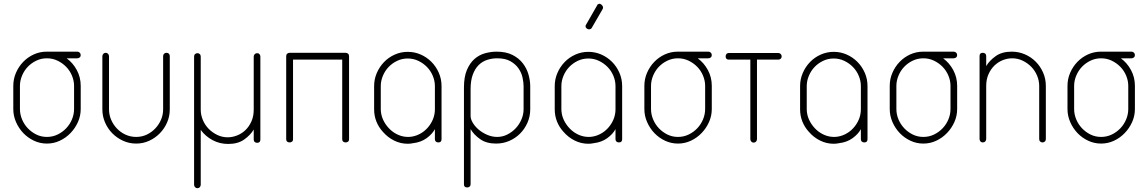

<svg xmlns="http://www.w3.org/2000/svg" viewBox="-20 -750 6046 1011"><path d="M331 -443Q364 -419 384.5 -381Q405 -343 405 -298V-176Q405 -140 390.5 -107.5Q376 -75 351.5 -49.5Q327 -24 295 -9Q263 6 227 6Q191 6 159 -9Q127 -24 103 -49Q79 -74 64.5 -107Q50 -140 50 -176V-298Q50 -334 64 -366.5Q78 -399 102 -424Q126 -449 158 -463.5Q190 -478 226 -478H387Q394 -478 399.5 -473Q405 -468 405 -460Q405 -452 399.5 -447.5Q394 -443 387 -443ZM370 -298Q370 -325 359 -351.5Q348 -378 328.5 -398Q309 -418 283 -430.5Q257 -443 227 -443Q197 -443 171 -430.5Q145 -418 126 -398Q107 -378 96 -351.5Q85 -325 85 -298V-176Q85 -148 96 -121.5Q107 -95 126.5 -74.5Q146 -54 171.5 -41.5Q197 -29 227 -29Q257 -29 283 -41.5Q309 -54 328.5 -74.5Q348 -95 359 -121.5Q370 -148 370 -176Z M697 6Q660 6 627.5 -9Q595 -24 571 -48.5Q547 -73 533 -105.5Q519 -138 519 -174V-454Q519 -461 524 -466.5Q529 -472 537 -472Q544 -472 549 -466.5Q554 -461 554 -454V-174Q554 -146 565 -120Q576 -94 595.5 -73.5Q615 -53 641 -41Q667 -29 697 -29Q727 -29 752.5 -41Q778 -53 797.5 -73.5Q817 -94 828 -120Q839 -146 839 -174V-455Q839 -462 844 -467Q849 -472 857 -472Q865 -472 869.5 -467Q874 -462 874 -455V-174Q874 -138 860 -105.5Q846 -73 821.5 -48Q797 -23 765 -8.5Q733 6 697 6Z M1334 -470Q1342 -470 1346.5 -464.5Q1351 -459 1351 -452V-15Q1351 2 1334 2Q1326 2 1321 -2.5Q1316 -7 1316 -15V-68Q1299 -39 1266 -15.5Q1233 8 1182 8Q1137 8 1099.5 -12Q1062 -32 1037 -66V223Q1037 230 1032 235.5Q1027 241 1019 241Q1012 241 1007 235.5Q1002 230 1002 223V-172V-214V-452Q1002 -461 1007.5 -465.5Q1013 -470 1020 -470Q1026 -470 1031.5 -465.5Q1037 -461 1037 -452V-214V-172Q1037 -145 1048 -118.5Q1059 -92 1078.5 -72Q1098 -52 1124 -39.5Q1150 -27 1179 -27Q1204 -27 1229 -37Q1254 -47 1273 -65.5Q1292 -84 1304 -111Q1316 -138 1316 -172V-452Q1316 -459 1321 -464.5Q1326 -470 1334 -470Z M1800 -472Q1807 -472 1812.5 -467.5Q1818 -463 1818 -454V-17Q1818 -8 1812.5 -4Q1807 0 1800 0Q1793 0 1787.5 -4Q1782 -8 1782 -17V-436H1523V-17Q1523 -8 1517.5 -4Q1512 0 1505 0Q1498 0 1492.5 -4Q1487 -8 1487 -17V-454Q1487 -463 1492.5 -467.5Q1498 -472 1505 -472Z M2127 -477Q2163 -477 2195 -463Q2227 -449 2251.5 -424.5Q2276 -400 2290.5 -367Q2305 -334 2305 -297V-294V-175V-17Q2305 0 2288 0Q2280 0 2275 -4.5Q2270 -9 2270 -17V-70Q2256 -44 2226.5 -22.5Q2197 -1 2155 4Q2141 7 2127 7Q2089 7 2055 -10Q2021 -27 1996 -56Q1974 -80 1962 -110Q1950 -140 1950 -174V-175V-294V-297Q1950 -333 1964 -365.5Q1978 -398 2002 -423Q2026 -448 2058.5 -462.5Q2091 -477 2127 -477ZM1985 -294V-175Q1985 -170 1985.5 -164.5Q1986 -159 1987 -153Q1991 -129 2004 -106.5Q2017 -84 2036 -66.5Q2055 -49 2079 -39Q2103 -29 2129 -29Q2151 -29 2173 -37Q2216 -53 2243 -91.5Q2270 -130 2270 -175V-294V-297Q2270 -324 2259 -350.5Q2248 -377 2228.5 -397Q2209 -417 2183 -429.5Q2157 -442 2127 -442Q2097 -442 2071 -429.5Q2045 -417 2026 -397Q2007 -377 1996 -350.5Q1985 -324 1985 -297Z M2440 237Q2423 237 2423 221V-289Q2423 -345 2438.5 -381.5Q2454 -418 2478.5 -439.5Q2503 -461 2534 -469.5Q2565 -478 2595 -478Q2645 -478 2679 -460.5Q2713 -443 2733.5 -416Q2754 -389 2763 -357Q2772 -325 2772 -296V-174Q2772 -137 2757.5 -104Q2743 -71 2718.5 -46.5Q2694 -22 2661.5 -8Q2629 6 2592 6Q2541 6 2508 -17.5Q2475 -41 2458 -70V220Q2458 228 2453 232.5Q2448 237 2440 237ZM2737 -296Q2737 -316 2731.5 -341.5Q2726 -367 2710.5 -389.5Q2695 -412 2668 -427.5Q2641 -443 2598 -443Q2570 -443 2544.5 -434.5Q2519 -426 2500 -407Q2481 -388 2469.5 -357Q2458 -326 2458 -280V-139Q2458 -123 2469.5 -103.5Q2481 -84 2500.5 -67.5Q2520 -51 2545.5 -40Q2571 -29 2598 -29Q2626 -29 2651 -41.5Q2676 -54 2695 -74Q2714 -94 2725.5 -120.5Q2737 -147 2737 -174Z M3078 -477Q3114 -477 3146 -463Q3178 -449 3202.5 -424.5Q3227 -400 3241.5 -367Q3256 -334 3256 -297V-294V-175V-17Q3256 0 3239 0Q3231 0 3226 -4.5Q3221 -9 3221 -17V-70Q3207 -44 3177.5 -22.5Q3148 -1 3106 4Q3092 7 3078 7Q3040 7 3006 -10Q2972 -27 2947 -56Q2925 -80 2913 -110Q2901 -140 2901 -174V-175V-294V-297Q2901 -333 2915 -365.5Q2929 -398 2953 -423Q2977 -448 3009.5 -462.5Q3042 -477 3078 -477ZM2936 -294V-175Q2936 -170 2936.5 -164.5Q2937 -159 2938 -153Q2942 -129 2955 -106.5Q2968 -84 2987 -66.5Q3006 -49 3030 -39Q3054 -29 3080 -29Q3102 -29 3124 -37Q3167 -53 3194 -91.5Q3221 -130 3221 -175V-294V-297Q3221 -324 3210 -350.5Q3199 -377 3179.5 -397Q3160 -417 3134 -429.5Q3108 -442 3078 -442Q3048 -442 3022 -429.5Q2996 -417 2977 -397Q2958 -377 2947 -350.5Q2936 -324 2936 -297ZM3097 -605Q3096 -601 3091 -598Q3084 -594 3077 -596Q3070 -598 3065 -605Q3061 -613 3066 -620L3125 -723Q3125 -727 3129 -727Q3135 -732 3141.5 -729Q3148 -726 3152 -720Q3159 -710 3152 -700Z M3654 -443Q3687 -419 3707.5 -381Q3728 -343 3728 -298V-176Q3728 -140 3713.5 -107.5Q3699 -75 3674.5 -49.5Q3650 -24 3618 -9Q3586 6 3550 6Q3514 6 3482 -9Q3450 -24 3426 -49Q3402 -74 3387.5 -107Q3373 -140 3373 -176V-298Q3373 -334 3387 -366.5Q3401 -399 3425 -424Q3449 -449 3481 -463.5Q3513 -478 3549 -478H3710Q3717 -478 3722.5 -473Q3728 -468 3728 -460Q3728 -452 3722.5 -447.5Q3717 -443 3710 -443ZM3693 -298Q3693 -325 3682 -351.5Q3671 -378 3651.5 -398Q3632 -418 3606 -430.5Q3580 -443 3550 -443Q3520 -443 3494 -430.5Q3468 -418 3449 -398Q3430 -378 3419 -351.5Q3408 -325 3408 -298V-176Q3408 -148 3419 -121.5Q3430 -95 3449.5 -74.5Q3469 -54 3494.5 -41.5Q3520 -29 3550 -29Q3580 -29 3606 -41.5Q3632 -54 3651.5 -74.5Q3671 -95 3682 -121.5Q3693 -148 3693 -176Z M4078 -471Q4085 -471 4090.5 -466Q4096 -461 4096 -453Q4096 -445 4090.5 -440.5Q4085 -436 4078 -436H3966V-17Q3966 -10 3961 -4.5Q3956 1 3948 1Q3941 1 3936 -4.5Q3931 -10 3931 -17V-436H3818Q3801 -436 3801 -453Q3801 -461 3805.5 -466Q3810 -471 3818 -471H4078Z M4370 -477Q4406 -477 4438 -463Q4470 -449 4494.5 -424.5Q4519 -400 4533.5 -367Q4548 -334 4548 -297V-294V-175V-17Q4548 0 4531 0Q4523 0 4518 -4.5Q4513 -9 4513 -17V-70Q4499 -44 4469.5 -22.5Q4440 -1 4398 4Q4384 7 4370 7Q4332 7 4298 -10Q4264 -27 4239 -56Q4217 -80 4205 -110Q4193 -140 4193 -174V-175V-294V-297Q4193 -333 4207 -365.5Q4221 -398 4245 -423Q4269 -448 4301.5 -462.5Q4334 -477 4370 -477ZM4228 -294V-175Q4228 -170 4228.5 -164.5Q4229 -159 4230 -153Q4234 -129 4247 -106.5Q4260 -84 4279 -66.5Q4298 -49 4322 -39Q4346 -29 4372 -29Q4394 -29 4416 -37Q4459 -53 4486 -91.5Q4513 -130 4513 -175V-294V-297Q4513 -324 4502 -350.5Q4491 -377 4471.5 -397Q4452 -417 4426 -429.5Q4400 -442 4370 -442Q4340 -442 4314 -429.5Q4288 -417 4269 -397Q4250 -377 4239 -350.5Q4228 -324 4228 -297Z M4946 -443Q4979 -419 4999.5 -381Q5020 -343 5020 -298V-176Q5020 -140 5005.5 -107.5Q4991 -75 4966.5 -49.5Q4942 -24 4910 -9Q4878 6 4842 6Q4806 6 4774 -9Q4742 -24 4718 -49Q4694 -74 4679.5 -107Q4665 -140 4665 -176V-298Q4665 -334 4679 -366.5Q4693 -399 4717 -424Q4741 -449 4773 -463.5Q4805 -478 4841 -478H5002Q5009 -478 5014.5 -473Q5020 -468 5020 -460Q5020 -452 5014.5 -447.5Q5009 -443 5002 -443ZM4985 -298Q4985 -325 4974 -351.5Q4963 -378 4943.5 -398Q4924 -418 4898 -430.5Q4872 -443 4842 -443Q4812 -443 4786 -430.5Q4760 -418 4741 -398Q4722 -378 4711 -351.5Q4700 -325 4700 -298V-176Q4700 -148 4711 -121.5Q4722 -95 4741.5 -74.5Q4761 -54 4786.5 -41.5Q4812 -29 4842 -29Q4872 -29 4898 -41.5Q4924 -54 4943.5 -74.5Q4963 -95 4974 -121.5Q4985 -148 4985 -176Z M5173 -18Q5173 -11 5168 -5.5Q5163 0 5155 0Q5147 0 5142.5 -5.5Q5138 -11 5138 -18V-455Q5138 -472 5155 -472Q5163 -472 5168 -467.5Q5173 -463 5173 -455V-402Q5190 -431 5223 -454.5Q5256 -478 5307 -478Q5344 -478 5376.5 -464Q5409 -450 5433.5 -425.5Q5458 -401 5472.5 -368Q5487 -335 5487 -298V-18Q5487 -9 5481.5 -4.5Q5476 0 5469 0Q5463 0 5457.5 -4.5Q5452 -9 5452 -18V-298Q5452 -325 5441 -351.5Q5430 -378 5410.5 -398Q5391 -418 5365 -430.5Q5339 -443 5310 -443Q5284 -443 5259.5 -433Q5235 -423 5216 -404.5Q5197 -386 5185 -359Q5173 -332 5173 -298Z M5882 -443Q5915 -419 5935.5 -381Q5956 -343 5956 -298V-176Q5956 -140 5941.5 -107.5Q5927 -75 5902.5 -49.5Q5878 -24 5846 -9Q5814 6 5778 6Q5742 6 5710 -9Q5678 -24 5654 -49Q5630 -74 5615.5 -107Q5601 -140 5601 -176V-298Q5601 -334 5615 -366.5Q5629 -399 5653 -424Q5677 -449 5709 -463.5Q5741 -478 5777 -478H5938Q5945 -478 5950.5 -473Q5956 -468 5956 -460Q5956 -452 5950.5 -447.5Q5945 -443 5938 -443ZM5921 -298Q5921 -325 5910 -351.5Q5899 -378 5879.5 -398Q5860 -418 5834 -430.5Q5808 -443 5778 -443Q5748 -443 5722 -430.5Q5696 -418 5677 -398Q5658 -378 5647 -351.5Q5636 -325 5636 -298V-176Q5636 -148 5647 -121.5Q5658 -95 5677.5 -74.5Q5697 -54 5722.5 -41.5Q5748 -29 5778 -29Q5808 -29 5834 -41.5Q5860 -54 5879.5 -74.5Q5899 -95 5910 -121.5Q5921 -148 5921 -176Z"/></svg>

Font: AkaAcidDosis
Style: ExtraLight
Weight: 250
Designer: Edgar Tolentino, Pablo Impallari, Igino Marini, Aka-Acid
Foundry: Edgar Tolentino, Pablo Impallari, Igino Marini, Aka-Acid
Version: Version 1.007